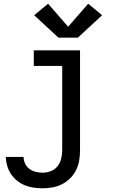

<svg xmlns="http://www.w3.org/2000/svg" viewBox="-20 -791 640 1034"><path d="M210 223Q185 223 161 219.5Q137 216 114.5 207Q92 198 72.5 182.5Q53 167 39.5 146.5Q26 126 19 102.5Q12 79 11 54H107Q107 73 115.5 90.5Q124 108 139 119Q154 130 172.5 134.5Q191 139 210 139Q232 139 254 130.5Q276 122 290 104Q304 86 309.5 63.5Q315 41 315 19V-436H162V-520H411V19Q411 46 406.5 73Q402 100 390 124.5Q378 149 358.5 168.5Q339 188 315 200.5Q291 213 264 218Q237 223 210 223ZM295 -588 164 -709 239 -771 347 -647 455 -771 530 -709 399 -588Z"/></svg>

Font: Zed Mono Medium Extended
Style: Regular
Weight: 500
Width: 7
Monospace: yes
Designer: Belleve Invis
Foundry: Belleve Invis
Version: Version 1.0.0; ttfautohint (v1.8.4)